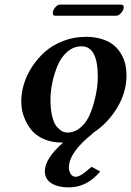

<svg xmlns="http://www.w3.org/2000/svg" viewBox="-20 -604 567 830"><path d="M198.2 -172.9Q198.2 -129.9 206.1 -99.4Q213.9 -68.8 226.3 -55.2Q238.8 -41.5 249.5 -36.1Q260.3 -30.8 271 -30.8Q300.3 -30.8 324.5 -49.8Q348.6 -68.8 362.5 -96.9Q376.5 -125 386 -159.7Q395.5 -194.3 399.2 -222.2Q402.8 -250 402.8 -272Q402.8 -403.8 333 -403.8Q298.3 -403.8 271.2 -380.4Q244.1 -356.9 229 -320.6Q213.9 -284.2 206.1 -246.1Q198.2 -208 198.2 -172.9ZM71.8 -165Q71.8 -201.7 83.3 -240.2Q94.7 -278.8 118.7 -315.4Q142.6 -352.1 175.3 -380.9Q208 -409.7 253.9 -427.2Q299.8 -444.8 352.1 -444.8Q391.6 -444.8 423.1 -434.3Q454.6 -423.8 473.6 -407.2Q492.7 -390.6 505.1 -368.2Q517.6 -345.7 522.2 -323.7Q526.9 -301.8 526.9 -278.8Q526.9 -204.1 485.6 -136.7Q444.3 -69.3 378.9 -26.9H380.9Q277.8 54.7 277.8 120.1Q277.8 136.7 285.9 148.4Q293.9 160.2 307.1 160.2Q318.8 160.2 334.5 149.9Q350.1 139.6 376 117.2L413.1 137.2Q356 206.1 276.9 206.1Q230.5 206.1 202.1 188Q173.8 169.9 173.8 136.2Q173.8 82 252.9 12.2H246.1Q205.6 12.2 173.3 -1.2Q141.1 -14.6 122.6 -34.4Q104 -54.2 92 -79.3Q80.1 -104.5 75.9 -125.5Q71.8 -146.5 71.8 -165ZM482.9 -536.1H217.8Q208 -536.1 208 -547.9Q208 -551.3 209 -553.2Q210.4 -563 220 -573.5Q229.5 -584 238.8 -584H502.9Q515.1 -584 515.1 -571.8Q515.1 -569.8 514.2 -567.9Q512.7 -557.6 502.7 -546.9Q492.7 -536.1 482.9 -536.1Z"/></svg>

Font: Linux Libertine G
Style: Bold Italic
Weight: 700
Italic angle: -11.5°
Designer: Philipp H. Poll
Foundry: Philipp H. Poll
Version: Version 4.1.0